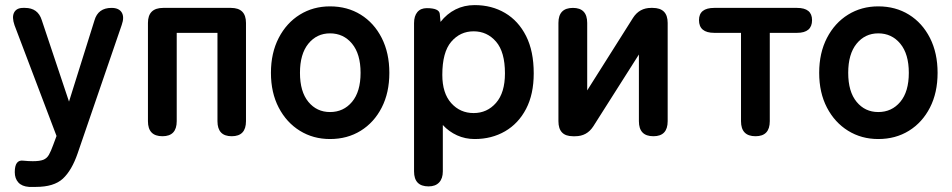

<svg xmlns="http://www.w3.org/2000/svg" viewBox="-20 -535 3738 754"><path d="M121 199H94Q66 197 52 181.5Q38 166 38 141Q38 91 72 96Q82 97 91 97.5Q100 98 109 98Q136 98 150 92.5Q164 87 172 73Q180 59 189 34L202 -1L37 -436Q26 -468 35.5 -486Q45 -504 71 -504H78Q129 -504 144 -456L251 -136L351 -455Q365 -504 418 -504Q447 -504 458 -486Q469 -468 458 -437L285 67Q262 134 227 166.5Q192 199 121 199Z M618 0Q561 0 561 -59V-445Q561 -504 621 -504H887Q946 -504 946 -445V-59Q946 0 890 0Q834 0 834 -59V-406H674V-59Q674 0 618 0Z M1276 11Q1210 11 1157.5 -21.5Q1105 -54 1074.5 -112.5Q1044 -171 1044 -249Q1044 -327 1074.5 -386Q1105 -445 1157.5 -477.5Q1210 -510 1276 -510Q1344 -510 1396.5 -477.5Q1449 -445 1479 -386Q1509 -327 1509 -249Q1509 -171 1479 -112.5Q1449 -54 1396.5 -21.5Q1344 11 1276 11ZM1276 -95Q1329 -95 1362.5 -135Q1396 -175 1396 -249Q1396 -323 1362.5 -363.5Q1329 -404 1276 -404Q1224 -404 1191 -363.5Q1158 -323 1158 -249Q1158 -175 1191 -135Q1224 -95 1276 -95Z M1663 197Q1606 197 1606 138V-444Q1606 -472 1619 -487.5Q1632 -503 1656 -503Q1704 -503 1707 -481L1710 -449Q1735 -481 1769 -498Q1803 -515 1844 -515Q1911 -515 1963.5 -484Q2016 -453 2046 -393.5Q2076 -334 2076 -247Q2076 -165 2046 -107.5Q2016 -50 1963.5 -19.5Q1911 11 1844 11Q1807 11 1775 -3.5Q1743 -18 1719 -44V138Q1719 166 1704.5 181.5Q1690 197 1663 197ZM1840 -91Q1893 -91 1928 -131Q1963 -171 1963 -247Q1963 -331 1928 -371.5Q1893 -412 1840 -412Q1787 -412 1752 -371Q1717 -330 1717 -241Q1717 -169 1752 -130Q1787 -91 1840 -91Z M2230 0Q2173 0 2173 -59V-445Q2173 -504 2230 -504Q2286 -504 2286 -445V-180L2466 -465Q2491 -504 2537 -504H2543Q2602 -504 2602 -445V-59Q2602 0 2546 0Q2489 0 2489 -59V-321L2310 -39Q2285 0 2239 0Z M2947 0Q2890 0 2890 -59V-406H2785Q2725 -406 2725 -456Q2725 -504 2785 -504H3110Q3169 -504 3169 -456Q3169 -406 3110 -406H3003V-59Q3003 0 2947 0Z M3429 11Q3363 11 3310.5 -21.5Q3258 -54 3227.5 -112.5Q3197 -171 3197 -249Q3197 -327 3227.5 -386Q3258 -445 3310.5 -477.5Q3363 -510 3429 -510Q3497 -510 3549.5 -477.5Q3602 -445 3632 -386Q3662 -327 3662 -249Q3662 -171 3632 -112.5Q3602 -54 3549.5 -21.5Q3497 11 3429 11ZM3429 -95Q3482 -95 3515.5 -135Q3549 -175 3549 -249Q3549 -323 3515.5 -363.5Q3482 -404 3429 -404Q3377 -404 3344 -363.5Q3311 -323 3311 -249Q3311 -175 3344 -135Q3377 -95 3429 -95Z"/></svg>

Font: Zen Maru Gothic
Style: Bold
Weight: 700
Designer: Yoshimichi Ohira
Foundry: Positype
Version: Version 1.001